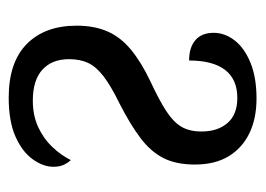

<svg xmlns="http://www.w3.org/2000/svg" viewBox="-102 -482 595 430"><g transform="rotate(90 195.0 -267.5)"><path d="M199 10Q120 10 79 -30.5Q38 -71 38 -142Q38 -182 51 -211.5Q64 -241 92 -264Q120 -287 162 -307Q205 -327 229.5 -343Q254 -359 264.5 -377Q275 -395 275 -422Q275 -458 256 -480Q237 -502 200 -502Q158 -502 137 -474.5Q116 -447 116 -394Q87 -394 70.5 -408Q54 -422 54 -449Q54 -474 71 -496Q88 -518 121 -531.5Q154 -545 201 -545Q246 -545 279 -529Q312 -513 330.5 -482.5Q349 -452 349 -407Q349 -365 334.5 -336.5Q320 -308 289.5 -285Q259 -262 212 -238Q173 -219 151.5 -202.5Q130 -186 121.5 -168Q113 -150 113 -125Q113 -87 136.5 -65.5Q160 -44 206 -44Q239 -44 265 -56Q291 -68 309.5 -87.5Q328 -107 339 -129Q345 -123 349.5 -113.5Q354 -104 354 -90Q354 -67 337 -43.5Q320 -20 286 -5Q252 10 199 10Z"/></g></svg>

Font: Noto Serif Condensed
Style: Regular
Weight: 400
Width: 3
Designer: Monotype Design Team
Foundry: Monotype Imaging Inc.
Version: Version 2.015